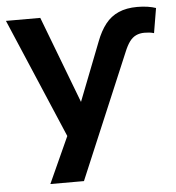

<svg xmlns="http://www.w3.org/2000/svg" viewBox="-50 -553 715 780"><g transform="rotate(-5 307.0 -163.0)"><path d="M370 -380Q386 -422 408 -450Q430 -478 462 -492Q494 -506 538 -506Q561 -506 580.5 -503Q600 -500 614 -495L597 -394Q587 -397 577.5 -398Q568 -399 558 -399Q539 -399 524 -392Q509 -385 497.5 -369.5Q486 -354 475 -327L261 180H124L228 -49V35L2 -496H142L283 -126H271Z"/></g></svg>

Font: Nunito Sans 9pt
Style: Bold
Weight: 700
Version: Version 3.101;gftools[0.9.27]